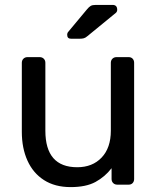

<svg xmlns="http://www.w3.org/2000/svg" viewBox="-20 -753 642 783"><path d="M268 10Q204 10 159.5 -18.5Q115 -47 92 -98Q69 -149 69 -215V-497Q69 -507 75.5 -513.5Q82 -520 92 -520H142Q152 -520 158.5 -513.5Q165 -507 165 -497V-220Q165 -71 295 -71Q357 -71 394.5 -110.5Q432 -150 432 -220V-497Q432 -507 438.5 -513.5Q445 -520 455 -520H505Q515 -520 521 -513.5Q527 -507 527 -497V-23Q527 -13 521 -6.5Q515 0 505 0H458Q448 0 441.5 -6.5Q435 -13 435 -23V-67Q408 -32 369.5 -11Q331 10 268 10ZM270 -595Q254 -595 254 -611Q254 -619 259 -624L334 -714Q343 -725 350 -729Q357 -733 371 -733H439Q458 -733 458 -713Q458 -706 453 -701L337 -606Q329 -599 322 -597Q315 -595 304 -595Z"/></svg>

Font: DVN-Rubik
Style: Regular
Weight: 400
Designer: Hubert and Fischer
Foundry: Hubert & Fischer
Version: Version 2.102